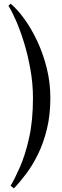

<svg xmlns="http://www.w3.org/2000/svg" viewBox="-20 -842 344 1060"><path d="M56.5 198 38.5 183.5Q61.5 145.5 90.2 80.2Q119 15 140.5 -80Q162 -175 162 -300.5Q162 -380 148 -458.5Q134 -537 112.8 -606.2Q91.5 -675.5 68.2 -728.5Q45 -781.5 26.5 -810L39 -821.5Q75 -791.5 113.5 -738.8Q152 -686 184.8 -616.8Q217.5 -547.5 237.8 -467.2Q258 -387 258 -301.5Q258 -207 239 -129.5Q220 -52 189.8 9.5Q159.5 71 124.2 117.8Q89 164.5 56.5 198Z"/></svg>

Font: Libre Caslon Text
Style: Regular
Weight: 400
Designer: Pablo Impallari, Rodrigo Fuenzalida, Katja Schimmel
Foundry: Pablo Impallari, Rodrigo Fuenzalida
Version: Version 2.000